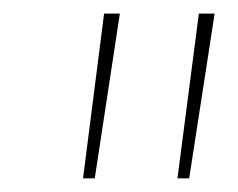

<svg xmlns="http://www.w3.org/2000/svg" viewBox="-20 -701 347 280"><path d="M101.1 -440.9 131.8 -681.2H154.8L118.2 -440.9ZM238.8 -440.9 270 -681.2H293L255.9 -440.9Z"/></svg>

Font: Fira Sans Compressed Thin
Style: Italic
Weight: 100
Width: 3
Italic angle: -8°
Designer: Carrois Corporate & Edenspiekermann AG
Foundry: Carrois Corporate GbR & Edenspiekermann AG
Version: Version 4.203;PS 004.203;hotconv 1.0.88;makeotf.lib2.5.64775